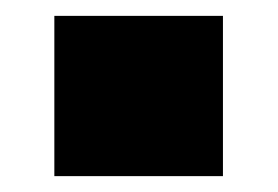

<svg xmlns="http://www.w3.org/2000/svg" viewBox="-20 -222 350 242"><path d="M48.5 -202H261V0H48.5Z"/></svg>

Font: Hepta Slab ExtraBold
Style: Regular
Weight: 800
Designer: Michael LaGattuta
Foundry: Michael LaGattuta
Version: Version 1.102